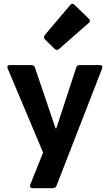

<svg xmlns="http://www.w3.org/2000/svg" viewBox="-20 -814 575 1007"><path d="M215.8 -607.4 266.6 -557.6C273.4 -550.8 282.2 -550.8 289.1 -556.6L445.3 -693.4C453.1 -700.2 454.1 -708 446.3 -715.8L370.1 -789.1C362.3 -796.9 354.5 -794.9 347.7 -787.1L214.8 -629.9C209 -623 209 -614.3 215.8 -607.4ZM151.4 172.9H257.8C266.6 172.9 273.4 168 276.4 160.2L515.6 -455.1C519.5 -466.8 514.6 -472.7 502.9 -472.7H397.5C388.7 -472.7 382.8 -468.8 379.9 -460L275.4 -140.6H271.5L163.1 -460C160.2 -467.8 154.3 -472.7 145.5 -472.7H32.2C20.5 -472.7 15.6 -465.8 20.5 -454.1L206.1 -13.7L138.7 154.3C134.8 165 139.6 172.9 151.4 172.9Z"/></svg>

Font: Ed Sans Neue
Style: Bold
Weight: 700
Designer: Stephen Hutchings
Version: Version 1.004;PS 001.004;hotconv 1.0.88;makeotf.lib2.5.64775